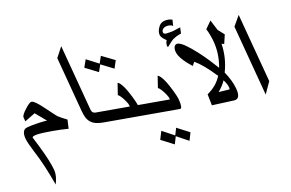

<svg xmlns="http://www.w3.org/2000/svg" viewBox="-113 -1064 2516 1658"><g transform="rotate(-10 1145.0 -234.5)"><path d="M440.9 -71.8Q409.7 -74.7 373.8 -75.9Q337.9 -77.1 292.5 -77.1Q115.7 -77.1 122.1 -49.3Q123.5 -47.4 128.9 -36.4Q134.3 -25.4 141.6 -11.2Q148.9 2.9 156.5 17.8Q164.1 32.7 168.9 43Q201.7 109.4 223.4 162.6Q245.1 215.8 256.3 257.3Q270 308.6 247.1 382.8Q214.4 291.5 182.1 215.3Q149.9 139.2 114.7 73.2Q68.4 -16.6 59.1 -53.2Q50.8 -84 54.7 -106.4Q58.6 -128.9 75.2 -140.1Q81.1 -143.6 95.2 -147.5Q109.4 -151.4 128.2 -155Q147 -158.7 168 -162.1Q189 -165.5 208.5 -168.2Q228 -170.9 243.9 -172.4Q259.8 -173.8 267.6 -173.8Q268.6 -173.8 270 -173.3Q245.6 -194.3 221.9 -214.4Q198.2 -234.4 174.3 -254.9Q152.3 -241.7 129.2 -227.5Q106 -213.4 84 -199.7L73.7 -238.3Q72.8 -247.1 81.3 -264.4Q89.8 -281.7 109.4 -306.6Q147.5 -357.4 166 -357.4Q192.4 -357.4 265.1 -288.1Q310.5 -245.1 334.7 -222.4Q358.9 -199.7 364.3 -195.8Q378.9 -186 398.7 -175.5Q418.5 -165 444.8 -151.9Z M794.9 -73.2H749Q709.5 -73.2 681.4 -80.1Q653.3 -86.9 633.5 -102.3Q613.8 -117.7 600.8 -141.8Q587.9 -166 578.6 -201.2L450.2 -689.5L501.5 -785.2L655.3 -201.2Q663.6 -169.4 693.4 -169.4H769Z M665.5 -567.4 689.9 -637.7 802.2 -579.1 824.2 -644 944.3 -585 921.4 -514.2 806.2 -572.3 784.2 -507.8ZM1146.5 -73.2H766.1L740.2 -169.4H990.7Q995.1 -169.4 992.2 -179.7Q990.7 -186 985.4 -196Q980 -206.1 972.2 -217.5Q964.4 -229 955.3 -240.7Q946.3 -252.4 937.5 -262Q928.7 -271.5 921.1 -277.3Q913.6 -283.2 909.2 -283.2L925.8 -389.2Q937.5 -386.7 950.9 -373Q964.4 -359.4 978.3 -339.6Q992.2 -319.8 1005.6 -295.7Q1019 -271.5 1030.8 -248Q1042.5 -224.6 1051.5 -203.6Q1060.5 -182.6 1065.4 -169.4H1120.6Z M1203.1 159.7 1225.6 84.5 1337.4 144.5 1356.4 80.6 1471.7 140.6 1450.7 211.9 1340.8 151.9 1320.3 220.2ZM1420.9 -158.2Q1442.9 -73.2 1417.5 -73.2H1117.7L1091.8 -169.4H1342.3Q1346.7 -169.4 1343.8 -179.7Q1342.3 -186 1336.9 -196Q1331.5 -206.1 1323.7 -217.5Q1315.9 -229 1306.9 -240.7Q1297.9 -252.4 1289.1 -262Q1280.3 -271.5 1272.7 -277.3Q1265.1 -283.2 1260.7 -283.2L1277.3 -389.2Q1290 -386.2 1304.7 -370.8Q1319.3 -355.5 1334.5 -333Q1349.6 -310.5 1364 -283.9Q1378.4 -257.3 1390.1 -232.7Q1401.9 -208 1410.2 -188Q1418.5 -168 1420.9 -158.2Z M1867.2 -184.6Q1859.9 -213.4 1830.6 -251.5Q1821.3 -229 1806.2 -205.8Q1791 -182.6 1771.5 -159.2Q1796.4 -160.6 1820.1 -162.1Q1843.8 -163.6 1869.1 -165.5Q1869.1 -170.9 1868.7 -175.8Q1868.2 -180.7 1867.2 -184.6ZM1539.1 -713.4Q1512.7 -704.1 1494.9 -695.1Q1477.1 -686 1465.8 -677.7Q1455.1 -669.4 1441.2 -653.8Q1427.2 -638.2 1408.2 -617.2L1401.9 -627Q1400.4 -631.3 1400.1 -638.4Q1399.9 -645.5 1400.6 -653.1Q1401.4 -660.6 1403.1 -667.7Q1404.8 -674.8 1407.2 -679.2Q1385.3 -692.4 1372.1 -706.1Q1358.9 -719.7 1355.5 -732.4Q1345.7 -766.1 1369.6 -810.1Q1391.1 -850.6 1452.1 -850.6Q1460 -850.6 1468.5 -848.9Q1477.1 -847.2 1487.3 -844.2L1483.9 -788.1Q1473.6 -799.8 1445.3 -799.8Q1431.6 -799.8 1419.7 -795.9Q1407.7 -792 1399.7 -785.2Q1391.6 -778.3 1387.9 -769Q1384.3 -759.8 1387.2 -749Q1390.6 -735.4 1412.6 -735.4Q1434.1 -738.3 1447.5 -740.5Q1460.9 -742.7 1470 -744.9Q1479 -747.1 1485.4 -749Q1491.7 -751 1499 -753.7Q1506.3 -756.3 1516.1 -759.5Q1525.9 -762.7 1541.5 -767.1ZM1910.2 -640.6 1891.1 -560.1 1868.7 -564.9Q1878.4 -499 1874 -437.7Q1869.6 -376.5 1852.1 -315.9Q1878.9 -276.4 1897.7 -237.3Q1916.5 -198.2 1926.3 -161.6Q1938.5 -116.2 1929.9 -91.3Q1921.4 -66.4 1892.1 -64.9L1694.3 -56.6L1674.3 -156.2Q1716.3 -185.5 1745.4 -220.2Q1774.4 -254.9 1791.5 -297.4H1792Q1789.6 -299.8 1786.9 -303Q1784.2 -306.2 1781.2 -308.1Q1733.4 -358.4 1690.7 -394.8Q1647.9 -431.2 1609.4 -453.6Q1605.5 -445.8 1600.1 -436.5Q1594.7 -427.2 1590.8 -419.9Q1482.4 -503.4 1465.8 -565.9Q1462.4 -579.1 1462.4 -591.3Q1462.4 -603.5 1466.1 -612.5Q1469.7 -621.6 1476.6 -627Q1483.4 -632.3 1493.2 -632.3Q1518.1 -632.3 1561 -602.8Q1604 -573.2 1663.1 -519Q1701.2 -483.9 1738.5 -444.8Q1775.9 -405.8 1812 -364.7Q1822.8 -423.8 1821.3 -481.9Q1819.8 -540 1804.2 -597.7Q1796.4 -627 1785.6 -655.5Q1774.9 -684.1 1760.7 -711.9L1809.1 -779.8L1855.5 -689.5Z M2218.3 -176.3 2168 -67.4 2003.9 -691.4 2057.6 -785.2Z"/></g></svg>

Font: XB Khoramshahr
Style: Oblique
Weight: 400
Italic angle: 12°
Designer: Behnam
Foundry: Irmug
Version: Version 8.005 2009